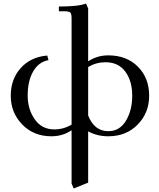

<svg xmlns="http://www.w3.org/2000/svg" viewBox="-20 -766 904 1089"><path d="M41 -223Q41 -317 97.5 -380Q154 -443 248 -451L255 -425Q200 -415 168.5 -361.5Q137 -308 137 -223Q137 -147 177 -89.5Q217 -32 288 -32Q340 -32 386 -59V-662Q386 -687 379 -694.5Q372 -702 347 -702H314V-729Q426 -729 468 -746L480 -718V-418Q531 -452 594 -452Q698 -452 762 -388Q826 -324 826 -223Q826 -126 761 -59.5Q696 7 594 7Q531 7 480 -21V270L398 303L386 275V-27Q335 7 272 7Q171 7 106 -60Q41 -127 41 -223ZM480 -111Q515 -22 594 -22Q659 -22 694.5 -81.5Q730 -141 730 -223Q730 -306 691 -359.5Q652 -413 578 -413Q526 -413 480 -386Z"/></svg>

Font: Dihjauti
Style: Bold
Weight: 700
Designer: T. Christopher White
Version: Version 3.0.0